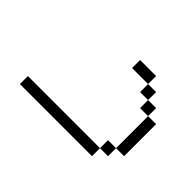

<svg xmlns="http://www.w3.org/2000/svg" viewBox="-206 -1165 1412 1412"><g transform="rotate(-45 500.0 -458.5)"><path d="M666.7 -83.3V-166.7H750V-83.3ZM666.7 0H333.3V-83.3H666.7ZM750 -166.7V-250H833.3V-166.7ZM166.7 -166.7V-916.7H250V-166.7ZM833.3 -416.7H916.7V-250H833.3ZM250 -166.7H333.3V-83.3H250Z"/></g></svg>

Font: GalmuriMono11 Regular
Style: Regular
Weight: 400
Designer: Lee Minseo (quiple)
Version: Version 2.399;hotconv 1.1.1;makeotfexe 2.6.0 DEVELOPMENT